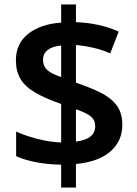

<svg xmlns="http://www.w3.org/2000/svg" viewBox="-20 -779 612 857"><path d="M253 -44Q192 -45 140.5 -55Q89 -65 52 -82V-192Q90 -174 145.5 -159.5Q201 -145 253 -143V-315Q181 -340 136 -366.5Q91 -393 71 -427.5Q51 -462 51 -510Q51 -585 106.5 -628.5Q162 -672 253 -678V-759H319V-680Q373 -678 420 -667.5Q467 -657 510 -638L472 -541Q435 -557 395.5 -566Q356 -575 319 -578V-410Q378 -390 425 -367.5Q472 -345 499 -311Q526 -277 526 -222Q526 -150 473.5 -103.5Q421 -57 319 -47V58H253ZM319 -147Q363 -153 384 -170Q405 -187 405 -215Q405 -243 385 -259.5Q365 -276 319 -291ZM253 -576Q213 -572 192.5 -555.5Q172 -539 172 -513Q172 -484 190.5 -467Q209 -450 253 -435Z"/></svg>

Font: Noto Sans New Tai Lue SemiBold
Style: Regular
Weight: 600
Version: Version 2.003